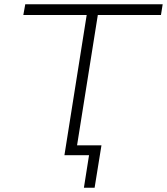

<svg xmlns="http://www.w3.org/2000/svg" viewBox="-20 -725 780 897"><path d="M372 152 396 0H281L385 -655H89L98 -705H740L732 -655H437L340 -46H454L422 152Z"/></svg>

Font: Nunito Sans 7pt SemiExpanded ExtraLight
Style: Italic
Weight: 250
Width: 6
Italic angle: -9°
Designer: Vernon Adams
Foundry: Vernon Adams
Version: Version 3.101;gftools[0.9.27]